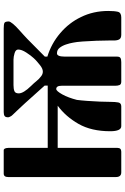

<svg xmlns="http://www.w3.org/2000/svg" viewBox="165 -854 689 1060"><g transform="rotate(-90 510.0 -324.5)"><path d="M315 -61Q315 -165 355.5 -236Q396 -307 456 -351H223V-21Q223 0 202 0H88Q62 0 62 -30Q62 -31 62 -33V-624Q62 -649 81 -649H210Q222 -649 223 -624V-406H567V-423L470 -531Q461 -540 451 -551.5Q441 -563 428 -576Q415 -590 407.5 -597.5Q400 -605 398 -609Q396 -613 394 -617Q392 -621 392 -625Q392 -639 399 -644Q406 -649 421 -649H882Q905 -649 913 -645Q921 -641 921 -621Q921 -614 908 -598Q896 -583 871 -561Q858 -550 846.5 -539Q835 -528 824 -518L727 -422V-408Q799 -386 856.5 -337Q914 -288 945 -223Q962 -189 970.5 -151Q979 -113 979 -72Q979 -38 974.5 -19Q970 0 943 0H848Q829 0 822.5 -10.5Q816 -21 816 -40V-67Q816 -98 814.5 -137.5Q813 -177 810.5 -212.5Q808 -248 804 -266Q801 -284 794 -305Q787 -326 775.5 -340.5Q764 -355 745 -355Q727 -355 727 -312V-24Q727 -9 719.5 -4.5Q712 0 696 0H589Q574 0 570 -9.5Q566 -19 566 -35V-330Q566 -359 548 -359Q537 -359 518 -325Q500 -292 488 -245Q485 -223 482.5 -188.5Q480 -154 478.5 -118.5Q477 -83 477 -56Q477 -34 474 -17Q471 0 452 0H343Q315 0 315 -61ZM570 -595Q549 -595 536.5 -590Q524 -585 524 -566Q524 -540 565 -498Q581 -482 592 -468Q603 -454 619 -442Q631 -433 644 -433Q660 -433 679 -448Q689 -456 699 -464.5Q709 -473 719 -484Q733 -499 749.5 -524.5Q766 -550 766 -569Q766 -583 746 -589Q726 -595 710 -595Z"/></g></svg>

Font: Shafarik
Style: Regular
Weight: 400
Version: Version 1.001; ttfautohint (v1.8.4.7-5d5b)